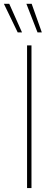

<svg xmlns="http://www.w3.org/2000/svg" viewBox="-56 -959 263 979"><path d="M104.5 -727.5H82V0H104.5ZM135.3 -793.9H157.2L105.5 -939.5H78.6ZM34.2 -793.9H56.2L-8.8 -939.5H-36.1Z"/></svg>

Font: Raveo Display Display Thin
Style: Regular
Weight: 100
Designer: Jakub Foglar, Rasmus Andersson (Inter)
Foundry: Jakubfoglar.com
Version: Version 1.100;Glyphs 3.2.3 (3260)